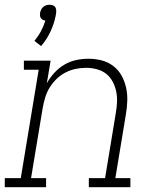

<svg xmlns="http://www.w3.org/2000/svg" viewBox="-35 -784 655 804"><path d="M137 -591 109 -613Q125 -632 136.5 -653.5Q148 -675 155 -698Q149 -698 144 -701Q139 -704 136 -708.5Q133 -713 132.5 -719Q132 -725 133 -731Q134 -737 137.5 -744Q141 -751 146.5 -755.5Q152 -760 158.5 -762Q165 -764 172 -764Q179 -764 185.5 -762Q192 -760 195.5 -755.5Q199 -751 200 -744Q201 -737 200 -731V-729L198 -717Q191 -683 176 -651Q161 -619 137 -591ZM-15 0V-38H52L127 -492H65V-530H177L161 -435Q174 -459 193 -479.5Q212 -500 235 -513.5Q258 -527 284 -532.5Q310 -538 335 -538Q364 -538 391 -531Q418 -524 439.5 -507.5Q461 -491 474 -467.5Q487 -444 493 -417Q499 -390 498 -361.5Q497 -333 492 -304L448 -38H511V0H337V-38H405L450 -311Q454 -334 455 -357Q456 -380 451.5 -401.5Q447 -423 436.5 -442.5Q426 -462 409.5 -475Q393 -488 371 -494Q349 -500 326 -500Q304 -500 282 -495.5Q260 -491 239.5 -480.5Q219 -470 202 -453.5Q185 -437 173 -417.5Q161 -398 154.5 -376.5Q148 -355 144 -333L95 -38H158V0Z"/></svg>

Font: Iosevka Curly Slab XLtExObl
Style: Regular
Weight: 200
Width: 7
Italic angle: -9°
Monospace: yes
Designer: Belleve Invis
Foundry: Belleve Invis
Version: Version 11.0.0; ttfautohint (v1.8.3)